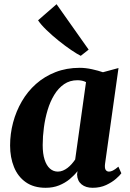

<svg xmlns="http://www.w3.org/2000/svg" viewBox="-20 -883 616 913"><path d="M479.5 -104Q477 -83.5 482.5 -75.2Q488 -67 498.5 -67Q506.5 -67 516.8 -72Q527 -77 543 -90.5L557 -59Q550.5 -49.5 531.8 -33Q513 -16.5 484.8 -3.2Q456.5 10 420.5 10Q388 10 368 -6.2Q348 -22.5 346.5 -52.5L348.5 -69Q333.5 -49.5 311.5 -31.2Q289.5 -13 261 -1.5Q232.5 10 197 10Q140.5 10 102.8 -16.5Q65 -43 46.5 -88.8Q28 -134.5 28 -191Q28 -246.5 42.2 -300.2Q56.5 -354 83.8 -401Q111 -448 151.2 -483.8Q191.5 -519.5 243.8 -540Q296 -560.5 359 -560.5Q387 -560.5 417.5 -553.8Q448 -547 469.5 -539.5L543.5 -559.5ZM389 -492.5Q380.5 -497 370.2 -499.2Q360 -501.5 348.5 -501.5Q312 -501.5 284.8 -482.8Q257.5 -464 238 -432Q218.5 -400 206.5 -360Q194.5 -320 188.8 -277Q183 -234 183 -193.5Q183 -152 192 -124Q201 -96 217.2 -81.5Q233.5 -67 255 -67Q267.5 -67 279 -71.8Q290.5 -76.5 301 -84.5Q311.5 -92.5 320.8 -103Q330 -113.5 337.5 -124.5ZM364 -617.5Q347.5 -625.5 319 -644.8Q290.5 -664 258.8 -689.5Q227 -715 200.5 -740.8Q174 -766.5 161 -786.5L249 -863L401.5 -647Z"/></svg>

Font: Merriweather 36pt ExtraBold
Style: Italic
Weight: 800
Italic angle: -7.8°
Version: Version 2.101